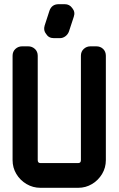

<svg xmlns="http://www.w3.org/2000/svg" viewBox="-20 -896 566 916"><path d="M332 -816 309 -746Q304 -732 292 -723Q280 -714 266 -714H237Q212 -714 200 -734Q186 -751 193 -774L216 -845Q227 -876 260 -876H289Q312 -876 325 -857Q340 -839 332 -816ZM485 -132Q485 -96 467 -66Q449 -36 419 -18Q389 0 353 0H173Q137 0 106.5 -18Q76 -36 58 -66Q40 -96 40 -132V-630Q40 -650 53.5 -662.5Q67 -675 86 -675H114Q133 -675 146.5 -662.5Q160 -650 160 -630V-132Q160 -118 173 -118H353Q366 -118 366 -132V-630Q366 -650 379.5 -662.5Q393 -675 412 -675H439Q459 -675 472 -662.5Q485 -650 485 -630Z"/></svg>

Font: Monomaniac One
Style: Regular
Weight: 400
Version: Version 1.000; ttfautohint (v1.8.3)